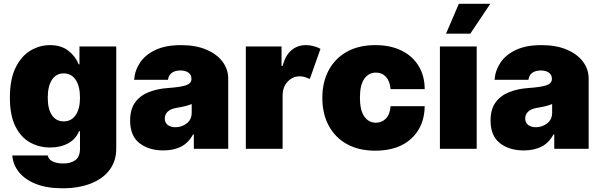

<svg xmlns="http://www.w3.org/2000/svg" viewBox="-20 -793 3201 1023"><path d="M312.5 210.2Q230.5 210.2 172.1 187.3Q113.6 164.4 81.5 124.8Q49.4 85.2 45.5 35.5H234.4Q238.6 57.2 261.5 67.6Q284.4 78.1 318.2 78.1Q356.2 78.1 381.2 60.4Q406.2 42.6 406.2 -1.4V-93.8H400.6Q384.6 -52.2 343.6 -29.7Q302.6 -7.1 247.2 -7.1Q188.9 -7.1 140.1 -34.1Q91.3 -61.1 62 -119.7Q32.7 -178.3 32.7 -272.7Q32.7 -371.4 63.4 -433.2Q94.1 -495 142.9 -523.8Q191.8 -552.6 245.7 -552.6Q306.5 -552.6 344.8 -522.2Q383.2 -491.8 399.1 -450.3H403.4V-545.5H599.4V-1.4Q599.4 65 563.7 112.4Q528.1 159.8 463.4 185Q398.8 210.2 312.5 210.2ZM319.6 -146.3Q360.1 -146.3 383.2 -179.7Q406.2 -213.1 406.2 -272.7Q406.2 -333.5 383.2 -367.7Q360.1 -402 319.6 -402Q279.1 -402 256.7 -367.7Q234.4 -333.5 234.4 -272.7Q234.4 -212 256.7 -179.2Q279.1 -146.3 319.6 -146.3Z M850.9 8.5Q772.7 8.5 723 -30.4Q673.3 -69.2 673.3 -150.6Q673.3 -210.6 699.9 -247.2Q726.6 -283.7 772 -301.8Q817.5 -320 873.6 -323.9Q942.5 -328.8 971.2 -338.6Q1000 -348.4 1000 -372.2V-373.6Q1000 -394.9 983.7 -406.2Q967.3 -417.6 941.8 -417.6Q913.7 -417.6 896.1 -405.4Q878.6 -393.1 875 -367.9H694.6Q698.2 -417.6 726.4 -459.7Q754.6 -501.8 808.9 -527.2Q863.3 -552.6 944.6 -552.6Q1022.7 -552.6 1079 -528.8Q1135.3 -505 1165.7 -464.5Q1196 -424 1196 -373.6V0H1012.8V-76.7H1008.5Q983.7 -30.9 943.9 -11.2Q904.1 8.5 850.9 8.5ZM914.8 -115.1Q948.2 -115.1 974.8 -135.5Q1001.4 -155.9 1001.4 -193.2V-238.6Q972.3 -226.6 923.3 -218.8Q889.2 -213.4 873.6 -198.2Q858 -182.9 858 -161.9Q858 -139.2 873.9 -127.1Q889.9 -115.1 914.8 -115.1Z M1289.8 0V-545.5H1480.1V-441.8H1485.8Q1501.1 -499.3 1533.4 -525.9Q1565.7 -552.6 1609.4 -552.6Q1630.7 -552.6 1650.9 -547.2Q1671.2 -541.9 1687.5 -532.7L1630.7 -372.2Q1618.6 -377.8 1605.5 -382.1Q1592.3 -386.4 1576.7 -386.4Q1540.1 -386.4 1513.1 -358.5Q1486.2 -330.6 1485.8 -284.1V0Z M1980.1 9.9Q1891.3 9.9 1828.1 -25.4Q1764.9 -60.7 1731.2 -124.1Q1697.4 -187.5 1697.4 -271.3Q1697.4 -355.1 1731.2 -418.5Q1764.9 -481.9 1828.1 -517.2Q1891.3 -552.6 1980.1 -552.6Q2060.4 -552.6 2119.1 -523.6Q2177.9 -494.7 2210.2 -441.9Q2242.5 -389.2 2242.9 -318.2H2061.1Q2057.2 -361.2 2036.4 -383.7Q2015.6 -406.2 1983 -406.2Q1944.2 -406.2 1921 -373Q1897.7 -339.8 1897.7 -272.7Q1897.7 -205.6 1921 -172.4Q1944.2 -139.2 1983 -139.2Q2015.3 -139.2 2036.6 -161.8Q2057.9 -184.3 2061.1 -227.3H2242.9Q2241.5 -119 2171.3 -54.5Q2101.2 9.9 1980.1 9.9Z M2323.9 0V-545.5H2519.9V0ZM2356.5 -613.6 2424.7 -772.7H2592.3L2485.8 -613.6Z M2771.3 8.5Q2693.2 8.5 2643.5 -30.4Q2593.8 -69.2 2593.8 -150.6Q2593.8 -210.6 2620.4 -247.2Q2647 -283.7 2692.5 -301.8Q2737.9 -320 2794 -323.9Q2862.9 -328.8 2891.7 -338.6Q2920.5 -348.4 2920.5 -372.2V-373.6Q2920.5 -394.9 2904.1 -406.2Q2887.8 -417.6 2862.2 -417.6Q2834.2 -417.6 2816.6 -405.4Q2799 -393.1 2795.5 -367.9H2615.1Q2618.6 -417.6 2646.8 -459.7Q2675.1 -501.8 2729.4 -527.2Q2783.7 -552.6 2865.1 -552.6Q2943.2 -552.6 2999.5 -528.8Q3055.8 -505 3086.1 -464.5Q3116.5 -424 3116.5 -373.6V0H2933.2V-76.7H2929Q2904.1 -30.9 2864.3 -11.2Q2824.6 8.5 2771.3 8.5ZM2835.2 -115.1Q2868.6 -115.1 2895.2 -135.5Q2921.9 -155.9 2921.9 -193.2V-238.6Q2892.8 -226.6 2843.8 -218.8Q2809.7 -213.4 2794 -198.2Q2778.4 -182.9 2778.4 -161.9Q2778.4 -139.2 2794.4 -127.1Q2810.4 -115.1 2835.2 -115.1Z"/></svg>

Font: Inter UI Black
Style: Regular
Weight: 900
Designer: Rasmus Andersson
Foundry: rsms
Version: 3.2;8d6f07862